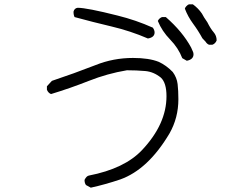

<svg xmlns="http://www.w3.org/2000/svg" viewBox="-20 -799 1040 888"><path d="M962 -592H947Q937 -596 931 -606L916 -622Q897 -657 873 -689.5Q849 -722 835 -759Q836 -764 842 -770.5Q848 -777 854 -779H872Q897 -761 914 -736Q922 -720 939 -696Q954 -666 968 -650Q982 -634 982 -612Q976 -597 962 -592ZM844 -518 823 -530Q805 -577 767 -616Q729 -655 710 -702Q715 -714 729 -720H747Q824 -653 864 -579Q866 -575 867.5 -571Q869 -567 872 -561Q875 -555 875 -548Q875 -524 844 -518ZM664 -621Q583 -656 496 -676.5Q409 -697 325 -720Q320 -729 320 -745Q324 -761 339 -763Q382 -763 524 -727Q609 -706 687 -671Q695 -659 695 -649Q695 -626 664 -621ZM400 69 378 57Q371 49 371 33Q380 15 391 13Q556 -19 637 -105Q750 -225 750 -354Q750 -416 724 -440Q691 -467 651.5 -470.5Q612 -474 567 -474Q477 -459 391 -425Q305 -391 216 -364Q203 -369 197 -384V-400L220 -425Q322 -459 422 -498Q504 -531 595 -531Q669 -531 714 -513Q749 -497 779 -466Q798 -440 801.5 -410Q805 -380 805 -340Q805 -254 764 -182Q665 -15 536 31Q468 54 400 69Z"/></svg>

Font: Yozai
Style: Regular
Weight: 400
Designer: LXGW / Y.OzVox
Foundry: LXGW / Y.OzVox
Version: Version 0.861;October 22, 2024